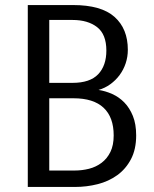

<svg xmlns="http://www.w3.org/2000/svg" viewBox="-20 -740 609 760"><path d="M269 -720Q381 -720 433.5 -673Q486 -626 486 -543Q486 -515 477.5 -489.5Q469 -464 453.5 -443Q438 -422 416.5 -406.5Q395 -391 370 -384Q397 -380 424 -368Q451 -356 472 -334.5Q493 -313 506 -281Q519 -249 519 -204Q519 -149 498.5 -110Q478 -71 444 -46.5Q410 -22 366.5 -11Q323 0 277 0H90V-720ZM175 -351V-65H275Q305 -65 332.5 -72Q360 -79 382 -95.5Q404 -112 417 -138.5Q430 -165 430 -204Q430 -276 390 -313.5Q350 -351 271 -351ZM175 -661V-412H267Q336 -412 368.5 -446Q401 -480 401 -540Q401 -604 364.5 -632.5Q328 -661 267 -661Z"/></svg>

Font: Carrois Gothic SC
Style: Regular
Weight: 400
Designer: Ralph du Carrois
Foundry: Ralph du Carrois
Version: Version 1.002